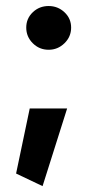

<svg xmlns="http://www.w3.org/2000/svg" viewBox="-20 -512 330 654"><path d="M69.4 -418Q69.4 -386.9 91.7 -364.7Q113.9 -342.5 145.7 -342.5Q176.9 -342.5 199.6 -364.7Q222.3 -386.9 222.3 -418Q222.3 -449 199.6 -470.3Q176.9 -491.5 145.7 -491.5Q113.9 -491.5 91.7 -470.3Q69.4 -449 69.4 -418ZM81.3 -142.6 34.8 79.1 125 122 208.7 -142.6Z"/></svg>

Font: Estedad VF
Style: Regular
Weight: 100
Designer: Amin Abedi
Version: Version 7.3